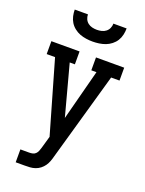

<svg xmlns="http://www.w3.org/2000/svg" viewBox="-174 -1037 848 1120"><g transform="rotate(20 250.0 -477.5)"><path d="M70 0V-80H125Q136 -80 146.5 -82.5Q157 -85 164.5 -92.5Q172 -100 176 -110Q180 -120 183 -130L205 -207L76 -655H24V-735H199V-655H167L251 -341L333 -655H301V-735H476V-655H424L269 -109Q265 -93 259 -77Q253 -61 243.5 -47.5Q234 -34 220.5 -23.5Q207 -13 191 -7.5Q175 -2 158.5 -1Q142 0 125 0ZM250 -815Q230 -815 209.5 -818Q189 -821 170.5 -828Q152 -835 135.5 -848Q119 -861 108.5 -878Q98 -895 93.5 -915Q89 -935 89 -955H171Q171 -940 177 -926.5Q183 -913 194.5 -904Q206 -895 220.5 -891.5Q235 -888 250 -888Q265 -888 279.5 -891.5Q294 -895 305.5 -904Q317 -913 323 -926.5Q329 -940 329 -955H411Q411 -935 406.5 -915Q402 -895 391.5 -878Q381 -861 364.5 -848Q348 -835 329.5 -828Q311 -821 290.5 -818Q270 -815 250 -815Z"/></g></svg>

Font: Iosevka Slab Medium
Style: Regular
Weight: 500
Monospace: yes
Designer: Belleve Invis
Foundry: Belleve Invis
Version: Version 11.1.1; ttfautohint (v1.8.3)